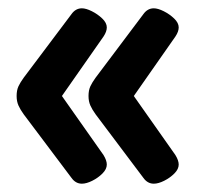

<svg xmlns="http://www.w3.org/2000/svg" viewBox="-20 -489 483 462"><path d="M177 -47Q162 -47 152 -61L37 -214Q29 -225 24.5 -235Q20 -245 20 -258Q20 -272 24.5 -281.5Q29 -291 37 -302L152 -455Q162 -469 177 -469Q187 -469 201 -462Q215 -455 226 -444.5Q237 -434 237 -423Q237 -413 229 -401L129 -258L229 -116Q237 -103 237 -93Q237 -82 226.5 -71.5Q216 -61 202 -54Q188 -47 177 -47ZM350 -47Q335 -47 325 -61L210 -214Q202 -225 197.5 -235Q193 -245 193 -258Q193 -272 197.5 -281.5Q202 -291 210 -302L325 -455Q335 -469 350 -469Q360 -469 374 -462Q388 -455 399 -444.5Q410 -434 410 -423Q410 -413 402 -401L302 -258L402 -116Q410 -103 410 -93Q410 -82 399.5 -71.5Q389 -61 375 -54Q361 -47 350 -47Z"/></svg>

Font: Asap Semi Condensed
Style: Bold
Weight: 700
Width: 4
Designer: Pablo Cosgaya
Foundry: Omnibus-Type
Version: Version 3.001; ttfautohint (v1.8.4.7-5d5b)